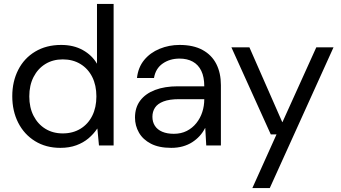

<svg xmlns="http://www.w3.org/2000/svg" viewBox="-20 -735 1722 970"><path d="M285 12Q212 12 157 -22Q102 -56 72 -115Q42 -174 42 -249Q42 -323 72 -382Q102 -441 158 -474.5Q214 -508 289 -508Q352 -508 398.5 -482Q445 -456 470 -413V-715H554V0H480L472 -85H471Q453 -58 427 -36Q401 -14 365.5 -1Q330 12 285 12ZM297 -61Q348 -61 386.5 -84.5Q425 -108 446 -150Q467 -192 467 -248Q467 -304 446 -346Q425 -388 386.5 -411.5Q348 -435 297 -435Q247 -435 209 -411.5Q171 -388 149.5 -346Q128 -304 128 -248Q128 -192 149.5 -150Q171 -108 209 -84.5Q247 -61 297 -61Z M845 12Q783 12 742.5 -9Q702 -30 682 -65Q662 -100 662 -141Q662 -192 688.5 -227Q715 -262 763.5 -280.5Q812 -299 878 -299H1012Q1012 -346 997 -377Q982 -408 954 -423.5Q926 -439 887 -439Q838 -439 802 -414Q766 -389 758 -341H672Q678 -395 708.5 -432Q739 -469 786.5 -488.5Q834 -508 887 -508Q957 -508 1003.5 -482.5Q1050 -457 1073 -411.5Q1096 -366 1096 -305V0H1022L1017 -88H1016Q1005 -66 988.5 -48Q972 -30 951 -16.5Q930 -3 903.5 4.5Q877 12 845 12ZM858 -59Q895 -59 923.5 -73.5Q952 -88 972 -113Q992 -138 1002 -169Q1012 -200 1012 -233V-234H885Q836 -234 806 -222.5Q776 -211 763 -191Q750 -171 750 -145Q750 -119 762.5 -99.5Q775 -80 799.5 -69.5Q824 -59 858 -59Z M1255 215 1377 -56H1348L1149 -496H1240L1406 -118H1407L1578 -496H1665L1343 215Z"/></svg>

Font: DM Sans 28pt
Style: Regular
Weight: 400
Version: Version 4.004;gftools[0.9.30]